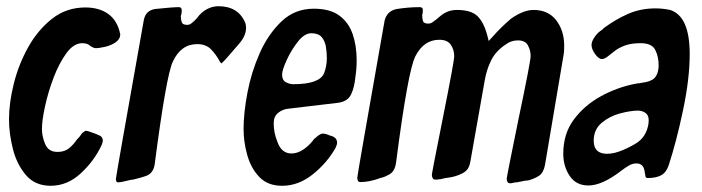

<svg xmlns="http://www.w3.org/2000/svg" viewBox="-20 -590 2261 618"><path d="M143 8Q93 8 63.5 -26.5Q34 -61 21.5 -110.5Q9 -160 9 -206Q9 -259 24.5 -321Q40 -383 71 -438.5Q102 -494 148 -530Q194 -566 255 -566Q299 -566 328.5 -545Q358 -524 367 -480Q367 -464 352.5 -454Q338 -444 319 -439.5Q300 -435 288 -435Q283 -435 280 -437Q277 -439 272 -441Q263 -451 245 -451Q217 -451 193.5 -418.5Q170 -386 152.5 -340Q135 -294 125 -248Q115 -202 115 -175Q115 -151 125.5 -126Q136 -101 165 -101Q188 -101 202.5 -113Q217 -125 226 -139Q237 -150 244 -161Q253 -169 257 -169Q260 -169 269 -166Q293 -158 302 -153Q311 -148 311 -137Q311 -133 307 -123Q284 -73 240.5 -32.5Q197 8 143 8Z M360 -3Q353 -3 353 -14Q353 -21 443 -526Q449 -556 479 -561Q536 -567 556 -567Q565 -567 565 -556Q565 -546 562 -538Q562 -527 565 -518.5Q568 -510 582 -510Q590 -510 595 -514Q600 -518 604.5 -522Q609 -526 615 -533Q628 -551 646 -560.5Q664 -570 683 -570Q748 -570 770 -515Q772 -507 772 -501Q772 -476 752 -452Q701 -392 695 -388Q694 -387 693.5 -386.5Q693 -386 693 -386Q693 -386 691.5 -387Q690 -388 689.5 -389Q689 -390 688 -391Q676 -414 659.5 -431Q643 -448 615 -448Q562 -448 536 -391Q515 -346 478 -62Q474 -33 451 -24Q438 -19 409 -12Q403 -12 388 -8Q368 -3 360 -3Z M888 8Q842 8 815 -20Q788 -48 776 -90.5Q764 -133 764 -175Q764 -226 776.5 -292Q789 -358 816 -419Q843 -480 886 -521Q929 -562 990 -562Q1042 -562 1072 -540Q1102 -518 1115 -480.5Q1128 -443 1128 -396Q1128 -368 1124 -343Q1121 -309 1110 -286Q1099 -263 1067 -259L907 -240Q889 -238 875 -226.5Q861 -215 861 -194Q861 -163 872 -136Q885 -96 918 -96Q939 -96 959 -110.5Q979 -125 992 -144H993L1001 -151Q1012 -160 1019 -160Q1024 -160 1031 -158Q1038 -156 1041 -154Q1065 -149 1065 -131Q1065 -124 1060 -114Q1033 -66 987 -29Q941 8 888 8ZM924 -319Q1008 -319 1023 -354Q1032 -377 1032 -403Q1032 -421 1029 -439.5Q1026 -458 1015.5 -470.5Q1005 -483 982 -483Q960 -483 938.5 -455.5Q917 -428 902.5 -396Q888 -364 888 -350Q888 -332 900 -325.5Q912 -319 924 -319Z M1623 0Q1611 0 1611 -15Q1611 -21 1648 -202Q1688 -392 1688 -410Q1688 -427 1679.5 -443.5Q1671 -460 1647 -460Q1625 -460 1608 -447Q1576 -426 1561 -396Q1546 -366 1540 -330L1494 -70Q1491 -53 1484 -44.5Q1477 -36 1466 -31Q1446 -21 1422 -18Q1417 -18 1397 -13Q1391 -13 1388 -12H1381Q1371 -12 1370 -27Q1370 -33 1405 -208Q1442 -393 1442 -409Q1442 -430 1431 -446Q1420 -462 1394 -462Q1344 -462 1317 -409Q1293 -362 1255 -68Q1251 -35 1228 -26Q1218 -20 1204 -17Q1170 -4 1140 -4Q1130 -4 1130 -18Q1130 -26 1218 -524Q1226 -555 1257 -561Q1295 -567 1331 -567Q1341 -567 1341 -558Q1341 -553 1340.5 -548.5Q1340 -544 1339.5 -543.5Q1339 -543 1339 -541Q1339 -530 1341.5 -522Q1344 -514 1359 -514Q1365 -514 1370 -517Q1381 -524 1397 -538Q1420 -558 1451 -558Q1497 -558 1517.5 -537.5Q1538 -517 1549 -474L1553 -458L1564 -470Q1592 -502 1625 -530Q1665 -558 1697 -558Q1745 -558 1770.5 -524.5Q1796 -491 1796 -443Q1796 -430 1795 -419L1734 -58Q1729 -34 1716 -25Q1703 -16 1683 -10Q1680 -9 1677 -9Q1674 -9 1667.5 -8Q1661 -7 1654 -5Q1651 -5 1648 -4Q1645 -3 1641 -3Q1637 -3 1631.5 -1.5Q1626 0 1623 0Z M1874 7Q1834 7 1813.5 -24Q1793 -55 1793 -95Q1793 -159 1826.5 -204.5Q1860 -250 1912 -279Q1964 -308 2023 -320H2025Q2031 -322 2037 -322L2060 -326Q2083 -331 2091.5 -345Q2100 -359 2100 -380Q2100 -408 2089 -429.5Q2078 -451 2042 -451Q2012 -451 1991.5 -443.5Q1971 -436 1957.5 -425Q1944 -414 1934.5 -407Q1925 -400 1917 -400Q1907 -400 1895.5 -416Q1884 -432 1884 -445Q1884 -456 1893 -469.5Q1902 -483 1912 -490Q1919 -494 1924 -500Q1962 -528 2002 -545.5Q2042 -563 2090 -563Q2113 -563 2137 -558Q2200 -538 2200 -416Q2200 -337 2178.5 -235Q2157 -133 2132 -57Q2124 -34 2107.5 -25.5Q2091 -17 2066 -17Q2059 -17 2058 -21Q2057 -25 2057 -26Q2057 -27 2056.5 -29.5Q2056 -32 2055.5 -33Q2055 -34 2055 -37.5Q2055 -41 2054 -42Q2050 -64 2028 -64Q2016 -64 2004 -57Q1992 -50 1979 -40Q1918 7 1874 7ZM1934 -95Q1957 -95 1985 -107Q2013 -119 2031 -131Q2049 -143 2058.5 -163Q2068 -183 2068 -203Q2068 -220 2057 -227Q2046 -234 2034 -234Q2010 -234 1976 -225Q1942 -216 1916.5 -194.5Q1891 -173 1891 -137Q1891 -95 1934 -95Z"/></svg>

Font: Bangerz
Style: Regular
Weight: 400
Designer: vernon adams
Foundry: Vernon Adams
Version: Version 2.10;February 7, 2025;FontCreator 13.0.0.2683 64-bit